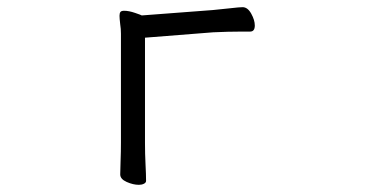

<svg xmlns="http://www.w3.org/2000/svg" viewBox="-20 -505 1040 535"><path d="M384 -400V-107Q384 -76 385.5 -47Q387 -18 387 -1Q387 4 381 7Q375 10 367 10Q351 10 333 2Q315 -6 315 -19Q315 -31 316 -56.5Q317 -82 317 -108V-411Q317 -425 315 -437Q314 -446 313.5 -451.5Q313 -457 313 -461Q313 -468 315.5 -471.5Q318 -475 326 -475Q339 -475 356.5 -469Q374 -463 375 -462L573 -477Q596 -479 621.5 -482Q647 -485 656 -485Q670 -485 680 -467Q690 -449 690 -434Q690 -417 677 -417Q671 -417 653.5 -417Q636 -417 614.5 -416.5Q593 -416 574 -415Z"/></svg>

Font: Klee One SemiBold
Style: Regular
Weight: 600
Designer: Fontworks Inc.
Foundry: Fontworks Inc.
Version: Version 1.00;January 12, 2022;FontCreator 13.0.0.2683 64-bit